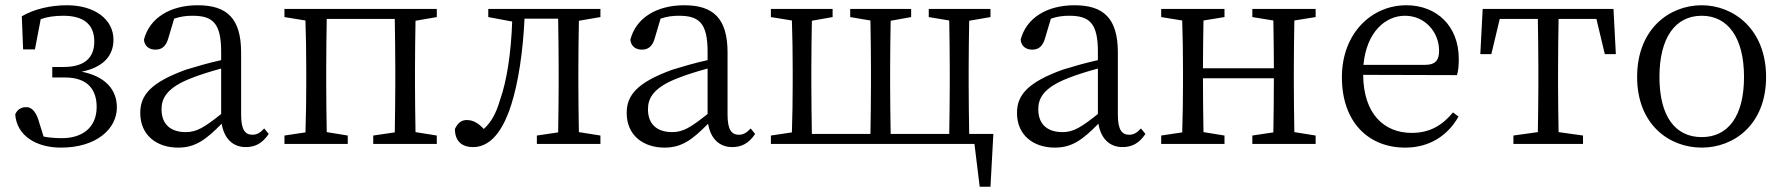

<svg xmlns="http://www.w3.org/2000/svg" viewBox="-20 -548 6796 731"><path d="M68 -360H113L135 -475C160 -484 188 -488 221 -488C296 -488 339 -457 339 -390C339 -328 302 -293 222 -293H179V-253H228C316 -253 348 -204 348 -141C348 -62 293 -22 216 -22C190 -22 167 -24 146 -28L126 -92C118 -118 103 -139 83 -140C63 -141 47 -133 38 -113C43 -33 116 14 212 14C348 14 425 -58 425 -139C425 -209 378 -258 291 -275C374 -292 412 -336 412 -397C412 -474 341 -528 235 -528C171 -528 109 -513 63 -486Z M822 -114C758 -63 729 -45 687 -45C633 -45 595 -72 595 -132C595 -172 613 -214 710 -251C737 -262 781 -276 822 -287ZM986 -59C971 -43 959 -35 941 -35C914 -35 898 -53 898 -111V-348C898 -478 844 -528 733 -528C627 -528 549 -479 528 -397C530 -373 547 -359 572 -359C598 -359 613 -374 621 -403L643 -477C669 -486 692 -488 713 -488C789 -488 822 -461 822 -351V-319C776 -309 728 -295 689 -283C553 -234 514 -185 514 -118C514 -32 578 14 658 14C723 14 763 -15 824 -77C833 -22 865 12 916 12C951 12 979 -2 1003 -38Z M1643 -483V-514H1063V-483L1143 -470C1145 -415 1146 -339 1146 -286V-228C1146 -176 1145 -99 1143 -44L1063 -32V0H1304V-32L1224 -45C1223 -100 1222 -176 1222 -228V-286C1222 -341 1223 -421 1224 -476H1483C1484 -421 1485 -341 1485 -286V-228C1485 -176 1484 -100 1483 -44L1401 -32V0H1643V-32L1562 -45C1561 -100 1560 -176 1560 -228V-286C1560 -338 1561 -414 1562 -469Z M2266 -483V-514H1839V-483L1930 -466C1926 -349 1910 -241 1884 -168C1868 -114 1850 -83 1822 -57C1802 -78 1783 -91 1757 -91C1735 -91 1722 -78 1712 -57C1712 -11 1738 12 1781 12C1832 12 1887 -24 1927 -151C1953 -233 1971 -349 1977 -477H2105C2106 -422 2107 -341 2107 -286V-228C2107 -176 2106 -100 2105 -44L2024 -32V0H2266V-32L2184 -45C2183 -100 2182 -176 2182 -228V-286C2182 -338 2183 -414 2184 -469Z M2674 -114C2610 -63 2581 -45 2539 -45C2485 -45 2447 -72 2447 -132C2447 -172 2465 -214 2562 -251C2589 -262 2633 -276 2674 -287ZM2838 -59C2823 -43 2811 -35 2793 -35C2766 -35 2750 -53 2750 -111V-348C2750 -478 2696 -528 2585 -528C2479 -528 2401 -479 2380 -397C2382 -373 2399 -359 2424 -359C2450 -359 2465 -374 2473 -403L2495 -477C2521 -486 2544 -488 2565 -488C2641 -488 2674 -461 2674 -351V-319C2628 -309 2580 -295 2541 -283C2405 -234 2366 -185 2366 -118C2366 -32 2430 14 2510 14C2575 14 2615 -15 2676 -77C2685 -22 2717 12 2768 12C2803 12 2831 -2 2855 -38Z M3670 -38C3669 -94 3668 -174 3668 -228V-286C3668 -338 3669 -414 3670 -469L3751 -483V-514H3516V-483L3594 -470C3595 -415 3596 -339 3596 -286V-228C3596 -174 3595 -94 3594 -38H3371C3370 -94 3369 -174 3369 -228V-286C3369 -338 3370 -414 3371 -469L3449 -483V-514H3217V-483L3294 -470C3295 -415 3296 -339 3296 -286V-228C3296 -174 3295 -94 3294 -38H3071C3070 -94 3069 -174 3069 -228V-286C3069 -338 3070 -414 3071 -469L3150 -483V-514H2915V-483L2995 -470C2997 -415 2998 -339 2998 -286V-228C2998 -176 2997 -99 2995 -44L2915 -32V0H3690L3710 163H3751L3762 -38Z M4160 -114C4096 -63 4067 -45 4025 -45C3971 -45 3933 -72 3933 -132C3933 -172 3951 -214 4048 -251C4075 -262 4119 -276 4160 -287ZM4324 -59C4309 -43 4297 -35 4279 -35C4252 -35 4236 -53 4236 -111V-348C4236 -478 4182 -528 4071 -528C3965 -528 3887 -479 3866 -397C3868 -373 3885 -359 3910 -359C3936 -359 3951 -374 3959 -403L3981 -477C4007 -486 4030 -488 4051 -488C4127 -488 4160 -461 4160 -351V-319C4114 -309 4066 -295 4027 -283C3891 -234 3852 -185 3852 -118C3852 -32 3916 14 3996 14C4061 14 4101 -15 4162 -77C4171 -22 4203 12 4254 12C4289 12 4317 -2 4341 -38Z M4989 -483V-514H4748V-483L4828 -470C4829 -417 4830 -343 4830 -288H4560C4560 -342 4561 -416 4562 -470L4642 -483V-514H4401V-483L4481 -470C4483 -415 4484 -339 4484 -286V-228C4484 -176 4483 -99 4481 -44L4401 -32V0H4642V-32L4562 -45C4561 -99 4560 -178 4560 -250H4830C4830 -177 4829 -99 4828 -44L4748 -32V0H4989V-32L4908 -45C4907 -100 4906 -176 4906 -228V-286C4906 -338 4907 -415 4908 -470Z M5171 -301C5183 -428 5256 -488 5329 -488C5406 -488 5459 -425 5459 -355C5459 -323 5449 -301 5405 -301ZM5527 -262C5532 -277 5534 -298 5534 -324C5534 -449 5450 -528 5334 -528C5202 -528 5089 -421 5089 -254C5089 -83 5190 14 5330 14C5423 14 5492 -32 5533 -104L5512 -120C5473 -73 5426 -42 5355 -42C5249 -42 5171 -115 5170 -263Z M6058 -476 6090 -342H6132L6123 -514H5625L5616 -342H5658L5690 -476H5835C5836 -421 5837 -341 5837 -286V-228C5837 -176 5836 -100 5835 -45L5742 -32V0H6007V-32L5914 -45C5913 -100 5912 -176 5912 -228V-286C5912 -341 5913 -421 5914 -476Z M6459 14C6582 14 6704 -74 6704 -255C6704 -437 6580 -528 6459 -528C6335 -528 6213 -437 6213 -255C6213 -74 6335 14 6459 14ZM6459 -26C6358 -26 6298 -105 6298 -255C6298 -404 6358 -488 6459 -488C6559 -488 6620 -404 6620 -255C6620 -105 6559 -26 6459 -26Z"/></svg>

Font: Shippori Mincho
Style: Regular
Weight: 400
Designer: Bonji Tadano  Ryoko NISHIZUKA  (kana & ideographs); Frank Grießhammer (Latin, Greek & Cyrillic); Wenlong ZHANG  (bopomof
Foundry: Adobe Systems Incorporated
Version: Version 1.003;PS 1.001;hotconv 16.6.54;makeotf.lib2.5.65590